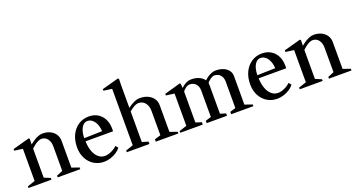

<svg xmlns="http://www.w3.org/2000/svg" viewBox="-50 -1458 3930 2128"><g transform="rotate(-20 1915.5 -394.0)"><path d="M17 0V-20L122 -55L107 -34V-445L125 -427L9 -443V-462L206 -516L216 -508L214 -424L204 -432Q227 -453 255 -472Q283 -491 312 -503Q341 -515 366 -515Q418 -515 457 -496Q496 -477 518 -443.5Q540 -410 540 -366V-34L525 -55L627 -20V0H361V-20L449 -57L433 -33V-338Q433 -395 406 -429Q379 -463 335 -463Q316 -463 292.5 -451Q269 -439 246 -420.5Q223 -402 204 -381L214 -408V-33L198 -57L287 -20V0Z M906 14Q839 14 787 -18.5Q735 -51 705.5 -108Q676 -165 676 -238Q676 -320 706 -382.5Q736 -445 790 -481Q844 -517 914 -517Q973 -517 1017.5 -490.5Q1062 -464 1087.5 -415.5Q1113 -367 1113 -300Q1113 -293 1113 -285.5Q1113 -278 1112 -270H771L788 -285Q787 -215 805 -160.5Q823 -106 857 -75Q891 -44 936 -44Q970 -44 1011 -62Q1052 -80 1081 -109L1105 -80Q1085 -52 1052.5 -31Q1020 -10 982.5 2Q945 14 906 14ZM786 -292 769 -307 1007 -313 999 -297Q998 -354 982 -393.5Q966 -433 940 -454Q914 -475 882 -475Q854 -475 832 -453.5Q810 -432 797.5 -391.5Q785 -351 786 -292Z M1176 0V-20L1278 -55L1264 -35V-730L1279 -714L1166 -729V-748L1363 -802L1373 -793L1371 -718V-439L1364 -447Q1397 -474 1438 -494.5Q1479 -515 1515 -515Q1568 -515 1609 -496Q1650 -477 1673.5 -443.5Q1697 -410 1697 -366V-35L1683 -55L1784 -20V0H1518V-28L1604 -54L1590 -35V-338Q1590 -395 1560.5 -431.5Q1531 -468 1484 -468Q1456 -468 1423.5 -448.5Q1391 -429 1364 -403L1371 -425V-35L1357 -54L1443 -28V0Z M1806 0V-20L1910 -54L1896 -35V-444L1911 -428L1798 -443V-462L1988 -516L1997 -508L2003 -444L1995 -451Q2019 -478 2052.5 -496.5Q2086 -515 2122 -515Q2178 -515 2219.5 -494.5Q2261 -474 2279 -440L2267 -439Q2297 -474 2337 -494.5Q2377 -515 2411 -515Q2486 -515 2533.5 -479.5Q2581 -444 2581 -388V-35L2567 -55L2669 -20V0H2407V-28L2488 -53L2474 -34V-360Q2474 -409 2447 -438.5Q2420 -468 2377 -468Q2358 -468 2332 -450.5Q2306 -433 2281 -402L2288 -422Q2290 -413 2291 -405Q2292 -397 2292 -388V-33L2278 -52L2358 -28V0H2118V-28L2199 -53L2185 -34V-360Q2185 -409 2158 -438.5Q2131 -468 2088 -468Q2063 -468 2039 -450.5Q2015 -433 1997 -407L2003 -427V-35L1989 -54L2072 -28V0Z M2948 14Q2881 14 2829 -18.5Q2777 -51 2747.5 -108Q2718 -165 2718 -238Q2718 -320 2748 -382.5Q2778 -445 2832 -481Q2886 -517 2956 -517Q3015 -517 3059.5 -490.5Q3104 -464 3129.5 -415.5Q3155 -367 3155 -300Q3155 -293 3155 -285.5Q3155 -278 3154 -270H2813L2830 -285Q2829 -215 2847 -160.5Q2865 -106 2899 -75Q2933 -44 2978 -44Q3012 -44 3053 -62Q3094 -80 3123 -109L3147 -80Q3127 -52 3094.5 -31Q3062 -10 3024.5 2Q2987 14 2948 14ZM2828 -292 2811 -307 3049 -313 3041 -297Q3040 -354 3024 -393.5Q3008 -433 2982 -454Q2956 -475 2924 -475Q2896 -475 2874 -453.5Q2852 -432 2839.5 -391.5Q2827 -351 2828 -292Z M3216 0V-20L3321 -55L3306 -34V-445L3324 -427L3208 -443V-462L3405 -516L3415 -508L3413 -424L3403 -432Q3426 -453 3454 -472Q3482 -491 3511 -503Q3540 -515 3565 -515Q3617 -515 3656 -496Q3695 -477 3717 -443.5Q3739 -410 3739 -366V-34L3724 -55L3826 -20V0H3560V-20L3648 -57L3632 -33V-338Q3632 -395 3605 -429Q3578 -463 3534 -463Q3515 -463 3491.5 -451Q3468 -439 3445 -420.5Q3422 -402 3403 -381L3413 -408V-33L3397 -57L3486 -20V0Z"/></g></svg>

Font: Wittgenstein Medium
Style: Regular
Weight: 500
Designer: Jörg Drees
Foundry: Jörg Drees
Version: Version 1.500